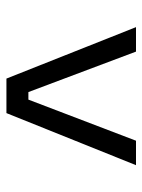

<svg xmlns="http://www.w3.org/2000/svg" viewBox="59 -822 453 612"><g transform="rotate(-90 286.0 -515.5)"><path d="M232 -722H342L506 -309H428L299 -652H275L144 -309H66Z"/></g></svg>

Font: Sora-SIA
Style: Regular
Weight: 400
Designer: Jonathan Barnbrook, Julián Moncada
Foundry: Barnbrook Fonts
Version: Version 2.000